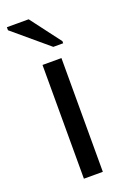

<svg xmlns="http://www.w3.org/2000/svg" viewBox="-143 -787 564 838"><g transform="rotate(-20 139.0 -368.0)"><path d="M182.6 -528.3V0H94.7V-528.3ZM211.9 -596.2V-586.4H166L4.9 -722.2V-736.3H106Z"/></g></svg>

Font: Arimo
Style: Regular
Weight: 400
Designer: Steve Matteson
Foundry: Monotype Imaging Inc.
Version: Version 1.33